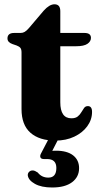

<svg xmlns="http://www.w3.org/2000/svg" viewBox="-20 -628 456 874"><path d="M55.5 -421 36.5 -427.5Q14 -435.5 14 -453Q14 -478 44.5 -478H73.5Q84 -478 92.2 -482.8Q100.5 -487.5 111.5 -500L179 -579.5Q205 -608.5 228 -608.5Q254.5 -608.5 254.5 -577V-478H364.5Q394 -478 394 -455.5Q394 -439.5 378 -428.5Q362 -417.5 326.5 -417.5H254.5V-162.5Q254.5 -89.5 305 -89.5Q323.5 -89.5 333.8 -97.8Q344 -106 350.2 -117Q356.5 -128 362.8 -136.5Q369 -145 380 -145Q399 -145 399 -118.5Q399 -83 377.2 -53.2Q355.5 -23.5 318 -5.8Q280.5 12 232 12Q159 12 118.5 -23.8Q78 -59.5 78 -131.5V-389.5Q78 -403.5 72.8 -410Q67.5 -416.5 55.5 -421ZM207 -6.5H251.5L218 58.5Q225.5 58 235 58Q285.5 58 312.8 79.2Q340 100.5 340 137.5Q340 177.5 308 201.5Q276 225.5 217.5 225.5Q168.5 225.5 139 209Q109.5 192.5 106.5 170.5Q106 161 112 154.8Q118 148.5 126.5 148Q134 147.5 139.8 150.5Q145.5 153.5 152 157.5Q170 180.5 200 180.5Q236.5 180.5 236.5 136.5Q236.5 96 194.5 96H180Q167.5 96 164.2 88.8Q161 81.5 166.5 71Z"/></svg>

Font: Fraunces 9pt S000
Style: Bold
Weight: 700
Version: Version 1.000; ttfautohint (v1.8.3)